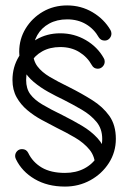

<svg xmlns="http://www.w3.org/2000/svg" viewBox="-20 -684 474 708"><path d="M38.6 -97.4Q35.8 -103.5 35.8 -108.6Q35.8 -118.8 42.8 -126.4Q49.9 -134.1 61.2 -134.1Q77 -134.1 83.9 -120.5Q100.4 -86.1 133.9 -66.2Q167.5 -46.4 219.6 -46.4Q259.8 -46.4 290.8 -62.6Q321.8 -78.9 339.3 -107.6Q356.9 -136.2 356.9 -171.9Q356.9 -209.1 335.8 -234.6Q314.6 -260.1 281.9 -279.3Q249.2 -298.5 214.2 -316.2Q186.1 -329.5 157.4 -345.5Q128.6 -361.5 104.4 -381.8Q80.1 -402 65.4 -429Q50.8 -456 50.8 -492.6Q50.8 -540 74.6 -578.9Q98.4 -617.8 138.2 -640.9Q178.1 -664 227.6 -664Q278.9 -664 321.4 -638.8Q363.9 -613.5 387.5 -573Q390.9 -566.8 390.9 -559.9Q390.9 -550.1 383.8 -542.2Q376.8 -534.4 366 -534.4Q352 -534.4 344.5 -545.9Q327 -577 297.1 -594.8Q267.1 -612.6 227.6 -612.6Q189.9 -612.6 161.4 -597Q132.9 -581.4 117.3 -554Q101.8 -526.6 101.8 -492.6Q101.8 -461.1 117.8 -439.6Q133.9 -418.1 163.6 -400.4Q193.4 -382.8 235 -362.6Q280.5 -339.8 320 -314.9Q359.5 -290.1 383.4 -256.4Q407.2 -222.6 407.2 -171.9Q407.2 -123.2 381.6 -83.1Q355.9 -42.9 313.2 -19.4Q270.5 4 219.6 4Q155 4 107.8 -23.8Q60.6 -51.5 38.6 -97.4ZM331.1 -68.5Q331.1 -106.5 310.1 -132.1Q289.1 -157.6 256.5 -176.7Q223.9 -195.8 188.9 -212.8Q161.9 -226.6 133.4 -242.1Q104.9 -257.5 80.8 -277.8Q56.6 -298 41.3 -325.2Q26 -352.5 26 -388.9Q26 -436.9 49.8 -475.8Q73.6 -514.6 113.3 -537.9Q153 -561.2 202.2 -561.2Q253.5 -561.2 296.5 -536.1Q339.5 -511 362.5 -469.8Q366.1 -464.6 366.1 -456.8Q366.1 -446.4 358.6 -438.5Q351 -430.6 340.6 -430.6Q325.9 -430.6 318.8 -443.5Q301.9 -474 272.1 -492.2Q242.4 -510.5 202.2 -510.5Q164.5 -510.5 136.2 -494.9Q107.9 -479.2 92.1 -451.9Q76.4 -424.5 76.4 -388.9Q76.4 -357.4 91.5 -336.8Q106.6 -316.2 136.1 -298.7Q165.6 -281.1 210.2 -259.5Q249 -240.1 282.4 -220.2Q315.9 -200.2 339.2 -174.9Q362.6 -149.6 372.5 -113.6Z"/></svg>

Font: Libertine-Super Thin
Style: Regular
Weight: 100
Designer: Bastien Sozeau
Foundry: NBR — Bastien Sozeau
Version: Version 2.003;gftools[0.9.33]